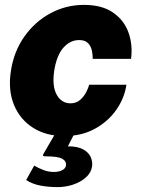

<svg xmlns="http://www.w3.org/2000/svg" viewBox="-20 -547 578 786"><path d="M243 10Q169.5 10 116 -23.5Q62.5 -57 37.5 -117Q12.5 -177 24.5 -256Q36.5 -336 79.5 -397Q122.5 -458 186.2 -492.5Q250 -527 324 -527Q397 -527 442.2 -496Q487.5 -465 505.8 -414.5Q524 -364 516.5 -306H359.5Q360 -320.5 356.5 -338.5Q353 -356.5 341 -369.8Q329 -383 304 -383Q267 -383 239.5 -351.8Q212 -320.5 202 -258Q192.5 -194.5 212.2 -159.2Q232 -124 268.5 -124Q293 -124 309 -138.8Q325 -153.5 333.8 -171.5Q342.5 -189.5 345 -200H497.5Q489.5 -145 455.8 -97Q422 -49 367.8 -19.5Q313.5 10 243 10ZM215 219Q180 219 146.8 213Q113.5 207 87 190L120 131Q136 140.5 157.2 148.8Q178.5 157 200 157Q220.5 157 234.2 150Q248 143 250 131Q252.5 113 235 103Q217.5 93 167 93Q159.5 93 156.8 91Q154 89 159 81L209 -5H287L258 52Q298.5 52 321 64.8Q343.5 77.5 351.5 96.5Q359.5 115.5 357 134Q353 160 332 179Q311 198 280 208.5Q249 219 215 219Z"/></svg>

Font: Public Sans Black
Style: Italic
Weight: 900
Italic angle: -8°
Designer: The Public Sans project authors (U.S. Web Design System). Libre Franklin designed by Pablo Impallari and Rodrigo Fuenzal
Version: Version 1.007; ttfautohint (v1.8.1) -l 8 -r 50 -G 200 -x 14 